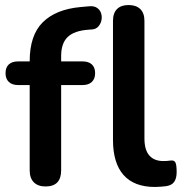

<svg xmlns="http://www.w3.org/2000/svg" viewBox="-20 -733 723 763"><path d="M161 8Q131 8 114.5 -8.5Q98 -25 98 -56V-395H52Q28 -395 15 -407.5Q2 -420 2 -442Q2 -465 15 -477Q28 -489 52 -489H134L98 -456V-490Q98 -593 150 -644.5Q202 -696 300 -705L334 -708Q354 -710 366 -701.5Q378 -693 382 -679.5Q386 -666 383 -652Q380 -638 370.5 -627.5Q361 -617 346 -616L332 -615Q275 -611 249 -586Q223 -561 223 -510V-473L207 -489H308Q332 -489 345 -477Q358 -465 358 -442Q358 -420 345 -407.5Q332 -395 308 -395H223V-56Q223 8 161 8ZM596 10Q513 10 471 -37.5Q429 -85 429 -177V-650Q429 -681 445 -697Q461 -713 491 -713Q521 -713 537.5 -697Q554 -681 554 -650V-183Q554 -137 573.5 -115Q593 -93 629 -93Q637 -93 644 -93.5Q651 -94 658 -95Q672 -97 677 -87.5Q682 -78 682 -49Q682 -24 672 -10Q662 4 639 7Q629 8 618 9Q607 10 596 10Z"/></svg>

Font: Nunito
Style: Bold
Weight: 700
Designer: Vernon Adams
Foundry: Vernon Adams
Version: Version 3.602